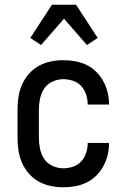

<svg xmlns="http://www.w3.org/2000/svg" viewBox="-20 -782 540 810"><path d="M247 8Q220 8 193.5 2.5Q167 -3 143.5 -16Q120 -29 102 -49.5Q84 -70 73 -95Q62 -120 58 -146.5Q54 -173 54 -200V-320Q54 -347 58 -373.5Q62 -400 73 -425Q84 -450 102 -470.5Q120 -491 143.5 -504Q167 -517 193.5 -522.5Q220 -528 247 -528Q273 -528 298 -523.5Q323 -519 345.5 -508Q368 -497 386 -479Q404 -461 416 -439Q428 -417 434 -392.5Q440 -368 440 -342V-341H350V-342Q350 -362 343.5 -382.5Q337 -403 323 -418.5Q309 -434 288.5 -441Q268 -448 247 -448Q224 -448 202 -438Q180 -428 167 -409Q154 -390 149 -366.5Q144 -343 144 -320V-200Q144 -177 149 -153.5Q154 -130 167 -111Q180 -92 202 -82Q224 -72 247 -72Q268 -72 288.5 -79Q309 -86 323 -101.5Q337 -117 343.5 -137.5Q350 -158 350 -178V-179H440V-178Q440 -152 434 -127.5Q428 -103 416 -81Q404 -59 386 -41Q368 -23 345.5 -12Q323 -1 298 3.5Q273 8 247 8ZM153 -592 108 -622 199 -762H301L392 -622L347 -592L250 -703Z"/></svg>

Font: Iosevka SS10 Medium
Style: Regular
Weight: 500
Monospace: yes
Designer: Belleve Invis
Foundry: Belleve Invis
Version: Version 28.0.6; ttfautohint (v1.8.4)